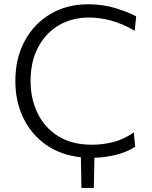

<svg xmlns="http://www.w3.org/2000/svg" viewBox="-20 -746 726 920"><path d="M370 154.5Q369.5 117.5 369 81Q368.5 44.5 367.5 7.5Q269.5 -3 199.2 -53Q129 -103 91.2 -182Q53.5 -261 53.5 -358Q53.5 -466 98 -549Q142.5 -632 221.2 -678.8Q300 -725.5 402.5 -725.5Q473.5 -725.5 534.8 -706.5Q596 -687.5 632.5 -667.5L625.5 -598.5Q567.5 -632.5 513 -647.2Q458.5 -662 407 -662Q325 -662 261.8 -624.8Q198.5 -587.5 162.5 -519.2Q126.5 -451 126.5 -357.5Q126.5 -273.5 159.8 -204.2Q193 -135 258.5 -93.8Q324 -52.5 421 -52.5Q473 -52.5 524.2 -65.8Q575.5 -79 621 -111.5L628 -43Q589 -17.5 537.2 -4.5Q485.5 8.5 432.5 10Q431.5 46 431 82.2Q430.5 118.5 429.5 154.5Z"/></svg>

Font: Commissioner Light
Style: Regular
Weight: 300
Designer: Kostas Bartsokas
Foundry: Kostas Bartsokas
Version: Version 1.000; ttfautohint (v1.8.3)